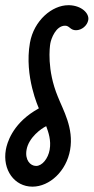

<svg xmlns="http://www.w3.org/2000/svg" viewBox="-44 -709 359 733"><path d="M70.3 -545.5C47.7 -417.3 104.4 -295.5 104.4 -295.5L86.1 -284.5C2.4 -231.5 -17.2 -162.9 -21.7 -137.3C-35.1 -61 10.6 3.6 79.8 3.6C145.8 3.6 209.5 -56.2 223.6 -136.4C238.4 -220.5 196.6 -289.3 176.8 -340C134.3 -442.6 145.7 -530 148.2 -543.6C151.2 -560.8 168.9 -610.9 204.6 -610.9C221.9 -610.9 223.7 -593.6 246.1 -593.6C267.9 -593.6 289.1 -610.9 293 -632.7C297.4 -657.9 267.8 -687.4 221.1 -689.1H216.5C155.5 -689.1 85.5 -631.5 70.3 -545.5ZM93.8 -75.5C71.5 -75.5 50.5 -98.4 57.4 -137.3C65.7 -184.4 114.2 -218.9 132.4 -227.3C140.9 -204 151.9 -173.3 145.6 -137.3C139.7 -103.8 117.2 -75.5 93.8 -75.5Z"/></svg>

Font: TudorRose
Style: Oblique
Weight: 500
Italic angle: 10°
Version: Version 001.000